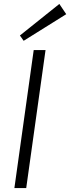

<svg xmlns="http://www.w3.org/2000/svg" viewBox="-20 -954 356 974"><path d="M211 -700 113 0H53L151 -700ZM316 -882 100 -747 81 -774 281 -934Z"/></svg>

Font: Pathway Extreme 28pt ExtraLight
Style: Italic
Weight: 250
Italic angle: -8°
Designer: Eduardo Rodriguez Tunni
Foundry: Eduardo Rodriguez Tunni
Version: Version 1.001;gftools[0.9.26]